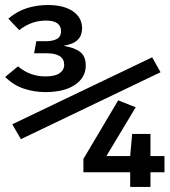

<svg xmlns="http://www.w3.org/2000/svg" viewBox="-25 -733 665 753"><path d="M162.1 -713.3Q225.6 -713.3 261.3 -688.5Q296.9 -663.6 296.9 -622.1Q296.9 -594.4 280.3 -577.2Q263.6 -560 224.1 -553.3Q267.7 -546.2 289.5 -529.2Q311.3 -512.3 311.3 -475.4Q311.3 -429.2 269.2 -400.5Q227.2 -371.8 151.8 -371.8Q109.7 -371.8 68.5 -385.4Q27.2 -399 -4.6 -431.3L45.6 -472.8Q69.7 -452.3 96.9 -442.8Q124.1 -433.3 153.3 -433.3Q190.8 -433.3 208.7 -445.9Q226.7 -458.5 226.7 -479Q226.7 -524.1 157.4 -524.1H108.7L117.4 -571.3H153.3Q182.1 -571.3 198.2 -580.3Q214.4 -589.2 214.4 -610.3Q214.4 -652.3 155.4 -652.3Q127.7 -652.3 102.1 -643.6Q76.4 -634.9 50.3 -614.9L7.7 -660Q42.6 -689.2 81.3 -701.3Q120 -713.3 162.1 -713.3ZM56.9 -187.2 23.1 -245.6 571.8 -508.2 604.6 -449.7ZM565.1 -57.4V0H485.6V-57.4H302.1V-109.7L438.5 -339.5L507.2 -312.3L392.3 -121H485.6L493.3 -207.7H565.1V-121H620V-57.4Z"/></svg>

Font: Fira Code Retina
Style: Regular
Weight: 450
Monospace: yes
Designer: Carrois Corporate, Edenspiekermann AG, Nikita Prokopov
Foundry: Carrois Corporate, Edenspiekermann AG, Nikita Prokopov
Version: Version 6.002